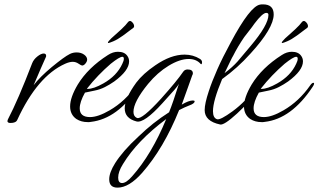

<svg xmlns="http://www.w3.org/2000/svg" viewBox="-20 -551 1458 879"><path d="M28 12Q14 12 14 3Q14 2 16 -4Q63 -94 127 -261Q134 -279 151 -292.5Q168 -306 180 -306Q193 -306 191 -292Q181 -271 167 -238Q153 -205 134 -161Q162 -198 217 -244Q245 -267 265.5 -282Q286 -297 300 -304Q314 -311 331 -311Q351 -311 365 -301Q379 -291 379 -278Q379 -270 371.5 -260.5Q364 -251 356 -251Q352 -251 339.5 -259.5Q327 -268 313 -268Q298 -268 278 -259Q151 -202 59 -2Q53 12 28 12Z M381 8Q352 8 330 -6Q301 -26 301 -64Q301 -105 336 -164Q383 -241 474 -299Q497 -314 520 -314Q550 -314 563 -295Q571 -284 571 -270Q571 -228 503 -178Q483 -164 460.5 -152.5Q438 -141 412 -136L369 -127Q345 -84 345 -55Q345 -15 392 -15Q429 -15 482 -46Q553 -87 604 -160Q612 -172 619 -172Q622 -172 622 -168Q622 -163 615 -153Q518 -7 396 7Q392 8 388.5 8Q385 8 381 8ZM381 -144Q409 -144 453 -169Q515 -204 540 -259Q547 -273 547 -282Q547 -291 540 -291Q527 -291 487 -259Q458 -234 430.5 -205.5Q403 -177 378 -145Q377 -144 381 -144ZM476 -354Q474 -354 474 -356Q474 -360 489 -375Q512 -395 534.5 -416Q557 -437 567 -451Q571 -455 575 -455Q581 -455 587.5 -447Q594 -439 594 -431Q594 -427 591 -424Q568 -406 543 -388Q518 -370 499 -362Q480 -354 476 -354Z M518 308Q480 308 480 270Q480 239 507 196Q524 169 550.5 138.5Q577 108 614 74Q680 10 754 -37Q763 -59 774 -91Q785 -123 799 -167Q796 -160 777.5 -138.5Q759 -117 724 -79Q640 14 605 5Q551 -9 551 -55Q551 -100 604 -173Q619 -193 641 -213Q663 -233 691 -252Q762 -301 825 -301Q864 -301 896 -281Q905 -275 905 -266Q905 -257 901 -257Q900 -257 899 -258Q879 -281 844 -281Q803 -281 752 -250Q701 -219 658 -167Q591 -85 591 -39Q591 -18 607 -11Q629 -2 718 -100Q753 -139 778.5 -170Q804 -201 819 -223Q826 -233 839 -233Q863 -233 863 -215Q863 -211 860 -206Q853 -186 841 -152.5Q829 -119 812 -72Q844 -91 863 -91Q871 -91 871 -87Q871 -77 846 -68Q836 -64 824.5 -59Q813 -54 800 -47Q730 127 631 240Q571 308 518 308ZM539 287Q558 287 585 256Q674 156 741 -6Q608 93 543 200Q521 235 521 262Q521 287 539 287Z M988 19Q917 4 917 -47Q917 -77 936 -134Q950 -177 974.5 -232.5Q999 -288 1036 -356Q1125 -523 1171 -530Q1175 -531 1184 -531Q1233 -531 1233 -485Q1233 -422 1127 -306Q1068 -240 997 -189Q955 -89 955 -42Q955 -11 974 -5Q989 -1 1044 -41Q1107 -87 1152 -153Q1159 -163 1165 -163Q1169 -163 1169 -159Q1169 -155 1164 -147Q1126 -86 1065 -31Q1006 23 988 19ZM1008 -216Q1044 -243 1068 -270L1127 -340Q1209 -437 1209 -483Q1209 -492 1199 -492Q1182 -492 1145 -443Q1134 -427 1122 -412Q1110 -397 1098 -381Q1083 -359 1070.5 -338Q1058 -317 1047 -295Q1044 -291 1034.5 -271Q1025 -251 1008 -216Z M1177 8Q1148 8 1126 -6Q1097 -26 1097 -64Q1097 -105 1132 -164Q1179 -241 1270 -299Q1293 -314 1316 -314Q1346 -314 1359 -295Q1367 -284 1367 -270Q1367 -228 1299 -178Q1279 -164 1256.5 -152.5Q1234 -141 1208 -136L1165 -127Q1141 -84 1141 -55Q1141 -15 1188 -15Q1225 -15 1278 -46Q1349 -87 1400 -160Q1408 -172 1415 -172Q1418 -172 1418 -168Q1418 -163 1411 -153Q1314 -7 1192 7Q1188 8 1184.5 8Q1181 8 1177 8ZM1177 -144Q1205 -144 1249 -169Q1311 -204 1336 -259Q1343 -273 1343 -282Q1343 -291 1336 -291Q1323 -291 1283 -259Q1254 -234 1226.5 -205.5Q1199 -177 1174 -145Q1173 -144 1177 -144ZM1272 -354Q1270 -354 1270 -356Q1270 -360 1285 -375Q1308 -395 1330.5 -416Q1353 -437 1363 -451Q1367 -455 1371 -455Q1377 -455 1383.5 -447Q1390 -439 1390 -431Q1390 -427 1387 -424Q1364 -406 1339 -388Q1314 -370 1295 -362Q1276 -354 1272 -354Z"/></svg>

Font: Ephesis
Style: Regular
Weight: 400
Designer: Robert E. Leuschke
Foundry: Robert E. Leuschke
Version: Version 1.010; ttfautohint (v1.8.3)